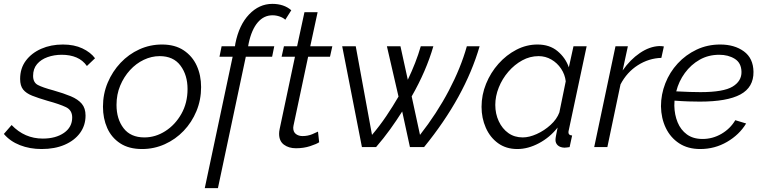

<svg xmlns="http://www.w3.org/2000/svg" viewBox="-40 -760 3944 992"><path d="M175 10Q114 10 63 -10Q12 -30 -20 -68L20 -114Q87 -44 181 -44Q248 -44 290.5 -73.5Q333 -103 333 -153Q333 -191 300.5 -206.5Q268 -222 206 -239Q158 -253 126.5 -265.5Q95 -278 79.5 -297.5Q64 -317 64 -352Q64 -407 93.5 -446.5Q123 -486 173 -508Q223 -530 285 -530Q343 -530 385.5 -510Q428 -490 451 -459L409 -419Q388 -449 355 -463Q322 -477 279 -477Q240 -477 206 -465Q172 -453 151.5 -429Q131 -405 131 -368Q131 -334 155.5 -321Q180 -308 236 -293Q289 -278 326 -262.5Q363 -247 382.5 -224Q402 -201 402 -163Q402 -112 373.5 -73Q345 -34 294 -12Q243 10 175 10Z M694 10Q626 10 581 -19.5Q536 -49 514 -98.5Q492 -148 492 -209Q492 -275 516.5 -333Q541 -391 583 -435.5Q625 -480 680 -505Q735 -530 797 -530Q864 -530 909 -500Q954 -470 976.5 -420.5Q999 -371 999 -310Q999 -244 975 -186Q951 -128 909 -84Q867 -40 811.5 -15Q756 10 694 10ZM706 -50Q763 -50 814 -82.5Q865 -115 897 -171.5Q929 -228 929 -300Q929 -372 892.5 -421Q856 -470 785 -470Q743 -470 703 -451Q663 -432 631.5 -397.5Q600 -363 581 -317.5Q562 -272 562 -218Q562 -145 598.5 -97.5Q635 -50 706 -50Z M1162 -467H1094L1105 -521H1174L1176 -535Q1195 -631 1247 -685.5Q1299 -740 1367 -740Q1427 -740 1465 -707L1434 -658Q1424 -668 1405.5 -674.5Q1387 -681 1368 -681Q1323 -681 1291.5 -644Q1260 -607 1245 -537L1242 -521H1377L1366 -467H1230L1086 212H1018Z M1402 -69Q1402 -80 1405 -94L1484 -467H1415L1427 -521H1495L1533 -697H1601L1563 -521H1677L1665 -467H1552L1480 -128Q1475 -106 1475 -100Q1475 -78 1489 -67.5Q1503 -57 1523 -57Q1550 -57 1573 -66.5Q1596 -76 1603 -80L1609 -25Q1596 -16 1562.5 -5Q1529 6 1489 6Q1452 6 1427 -12.5Q1402 -31 1402 -69Z M1728 -521H1798L1882 -63Q1922 -110 1956 -160.5Q1990 -211 2019 -261L1959 -521H2029L2067 -348Q2088 -392 2105 -435.5Q2122 -479 2134 -521H2199Q2162 -393 2087 -262L2130 -63Q2217 -174 2279 -292Q2341 -410 2372 -521H2438Q2362 -259 2151 0H2078L2038 -184Q2009 -138 1975.5 -91.5Q1942 -45 1903 0H1830Z M2633 10Q2575 10 2533.5 -20Q2492 -50 2470 -100Q2448 -150 2448 -208Q2448 -270 2471.5 -327.5Q2495 -385 2535.5 -430.5Q2576 -476 2628 -503Q2680 -530 2737 -530Q2800 -530 2841 -495.5Q2882 -461 2899 -412L2923 -521H2991L2899 -89Q2898 -86 2897.5 -82.5Q2897 -79 2897 -76Q2897 -61 2916 -60L2903 0Q2895 1 2888.5 2Q2882 3 2876 3Q2854 2 2842 -9Q2830 -20 2830 -37Q2830 -45 2832.5 -58Q2835 -71 2841 -101Q2801 -50 2744.5 -20Q2688 10 2633 10ZM2661 -50Q2694 -50 2733 -67.5Q2772 -85 2804.5 -114.5Q2837 -144 2850 -179L2883 -340Q2879 -375 2859 -405Q2839 -435 2808.5 -452.5Q2778 -470 2743 -470Q2698 -470 2658 -448Q2618 -426 2586.5 -389.5Q2555 -353 2537 -308Q2519 -263 2519 -218Q2519 -172 2537 -133.5Q2555 -95 2586.5 -72.5Q2618 -50 2661 -50Z M3140 -521H3204L3177 -396Q3216 -452 3266 -486Q3316 -520 3366 -522Q3373 -522 3379 -521.5Q3385 -521 3390 -520L3377 -461Q3312 -459 3255.5 -423Q3199 -387 3166 -324L3098 0H3030Z M3578 10Q3514 10 3469 -19.5Q3424 -49 3400 -99Q3376 -149 3375 -211Q3375 -272 3397.5 -329.5Q3420 -387 3461.5 -432Q3503 -477 3559 -503.5Q3615 -530 3681 -530Q3755 -530 3803.5 -494.5Q3852 -459 3853 -389Q3854 -309 3785.5 -272Q3717 -235 3576 -235Q3549 -235 3517 -236Q3485 -237 3445 -240Q3444 -227 3444 -214Q3445 -167 3461 -128Q3477 -89 3509 -65.5Q3541 -42 3590 -42Q3642 -42 3687.5 -68.5Q3733 -95 3759 -139L3815 -122Q3780 -64 3716.5 -27Q3653 10 3578 10ZM3676 -477Q3620 -477 3575 -451.5Q3530 -426 3498.5 -383Q3467 -340 3454 -288Q3493 -286 3522.5 -285Q3552 -284 3579 -284Q3698 -284 3745 -312.5Q3792 -341 3791 -389Q3790 -435 3756.5 -456Q3723 -477 3676 -477Z"/></svg>

Font: Raleway
Style: Italic
Weight: 400
Italic angle: -12°
Designer: Matt McInerney, Pablo Impallari, Rodrigo Fuenzalida
Foundry: Matt McInerney, Pablo Impallari, Rodrigo Fuenzalida
Version: Version 4.026